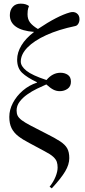

<svg xmlns="http://www.w3.org/2000/svg" viewBox="-20 -802 466 1053"><path d="M264 231 252 222Q273 196 284.5 167.5Q296 139 296 117Q296 99 291.5 85.5Q287 72 272 58Q257 44 224 27Q177 1 141 -17.5Q105 -36 80.5 -55Q56 -74 43.5 -99Q31 -124 31 -161Q31 -200 51 -238Q71 -276 105.5 -305.5Q140 -335 183 -349V-351Q128 -377 101 -403Q74 -429 74 -475Q74 -514 97.5 -553Q121 -592 167 -627Q101 -632 67.5 -655.5Q34 -679 34 -719Q34 -746 49.5 -764Q65 -782 93 -782Q109 -782 120 -778.5Q131 -775 139 -769Q133 -754 132 -743Q131 -732 131 -724Q131 -697 144.5 -679Q158 -661 188 -643Q295 -715 364 -734Q386 -740 401 -729Q416 -718 416 -697Q416 -683 409.5 -672Q403 -661 392 -659Q301 -640 234 -609.5Q167 -579 130.5 -541.5Q94 -504 94 -464Q94 -439 125 -414Q156 -389 235 -363Q268 -403 312 -403Q335 -403 352 -391.5Q369 -380 369 -354Q369 -328 350.5 -315Q332 -302 308 -302Q289 -302 272.5 -310.5Q256 -319 234 -339Q211 -329 183 -315.5Q155 -302 129.5 -284Q104 -266 87.5 -244Q71 -222 71 -196Q71 -179 77 -167Q83 -155 99.5 -142.5Q116 -130 148.5 -113Q181 -96 234 -69Q282 -45 309.5 -27Q337 -9 348.5 11.5Q360 32 360 65Q360 100 337.5 138Q315 176 264 231Z"/></svg>

Font: Literata 72pt
Style: Italic
Weight: 400
Italic angle: -2°
Designer: Latin by Veronika Burian and Jose Scaglione. Greek by Irene Vlachou. Cyrillic by Vera Evstafieva
Foundry: TypeTogether
Version: Version 3.002